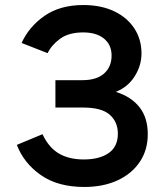

<svg xmlns="http://www.w3.org/2000/svg" viewBox="-20 -732 667 764"><path d="M315.5 12Q210.5 12 142.8 -35.2Q75 -82.5 47 -155.5L149 -198Q174 -145 214.2 -121.2Q254.5 -97.5 313.5 -97.5Q375.5 -97.5 412.2 -122.8Q449 -148 449 -200Q449 -246.5 417 -275.2Q385 -304 311 -304H200.5V-413H308Q364.5 -413 394.2 -439.5Q424 -466 424 -511Q424 -553.5 394 -578.2Q364 -603 311 -603Q254 -603 219.8 -578.2Q185.5 -553.5 169.5 -520.5L66 -561Q95 -625.5 157 -668.8Q219 -712 311.5 -712Q381.5 -712 433.5 -687.5Q485.5 -663 514.2 -619.5Q543 -576 543 -519.5Q543 -471.5 516.2 -428.8Q489.5 -386 441 -366.5Q502.5 -347 535.2 -305.2Q568 -263.5 568 -198Q568 -135 536.2 -87.8Q504.5 -40.5 447.5 -14.2Q390.5 12 315.5 12Z"/></svg>

Font: Overpass SemiBold
Style: Regular
Weight: 600
Designer: Delve Withrington, Dave Bailey, Thomas Jockin
Foundry: Delve Fonts LLC
Version: Version 4.000